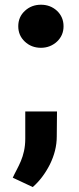

<svg xmlns="http://www.w3.org/2000/svg" viewBox="-20 -589 328 801"><path d="M56.2 -479.5C56.2 -453.6 65.4 -432.6 83.5 -415.5C101.6 -398.4 124 -389.6 150.9 -389.6C176.8 -389.6 199.2 -398.4 217.8 -415.5C235.8 -432.6 245.1 -453.6 245.1 -479.5C245.1 -505.4 235.8 -526.9 217.8 -543.9C199.2 -561 176.8 -569.3 150.9 -569.3C125 -569.3 102.5 -561 84 -543.9C65.4 -526.9 56.2 -505.4 56.2 -479.5ZM85.4 -124V-10.3C85.4 66.9 53.7 107.4 33.2 152.3L116.7 191.4C144.5 167 168.5 135.7 188 97.2C207 58.6 216.8 20 216.8 -19.5L217.8 -124Z"/></svg>

Font: Vazirmatn Black
Style: Regular
Weight: 900
Designer: Saber Rastikerdar
Foundry: Saber Rastikerdar
Version: Version 33.003